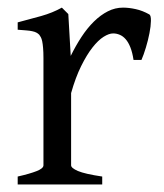

<svg xmlns="http://www.w3.org/2000/svg" viewBox="-20 -489 436 509"><path d="M376 -450.7Q380.4 -447.8 380.1 -433.6Q379.9 -419.4 376.2 -400.9Q372.6 -382.3 366.7 -362.8Q360.8 -343.3 355 -330.1H334Q331.1 -349.6 325.7 -363.3Q320.3 -377 313.2 -385Q306.2 -393.1 297.6 -396.7Q289.1 -400.4 279.8 -400.4Q269 -400.4 254.6 -391.4Q240.2 -382.3 225.1 -363Q210 -343.8 195.1 -313.7Q180.2 -283.7 168.5 -242.2V-50.8Q168.5 -43.5 186.8 -35.6Q205.1 -27.8 251 -21V0H26.9V-21Q59.1 -28.3 77.1 -35.4Q95.2 -42.5 95.2 -50.8V-335Q95.2 -351.1 94.2 -362.1Q93.3 -373 91.8 -379.9Q90.3 -386.7 88.1 -390.6Q85.9 -394.5 84 -397Q80.6 -400.4 76.4 -402.6Q72.3 -404.8 65.7 -406.2Q59.1 -407.7 49.8 -408.4Q40.5 -409.2 26.9 -410.2V-429.7Q58.6 -438 89.1 -446.5Q119.6 -455.1 144 -468.8L161.1 -451.7L167.5 -340.8Q180.7 -367.7 196 -391.1Q211.4 -414.6 229 -431.9Q246.6 -449.2 265.9 -459Q285.2 -468.8 306.2 -468.8Q321.8 -468.8 339.8 -464.8Q357.9 -460.9 376 -450.7Z"/></svg>

Font: Gentium Basic
Style: Regular
Weight: 400
Designer: J. Victor Gaultney and Annie Olsen
Foundry: SIL International
Version: Version 1.100